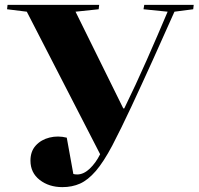

<svg xmlns="http://www.w3.org/2000/svg" viewBox="-20 -750 815 788"><path d="M486 -305H490Q537 -401 582 -503Q627 -605 668 -702L569 -712L572 -730H775L773 -712L696 -702Q653 -605 607.5 -504.5Q562 -404 519.5 -313Q477 -222 441 -153Q405 -85 373 -48Q341 -11 308.5 3.5Q276 18 236 18Q181 18 143 -11.5Q105 -41 105 -91Q105 -129 127 -153Q149 -177 183.5 -185.5Q218 -194 254 -185L281 -36Q287 -34 297 -34Q323 -34 348 -57.5Q373 -81 391 -117L90 -702L9 -712L11 -730H387L385 -712L290 -702Z"/></svg>

Font: Literata 72pt ExtraBold
Style: Italic
Weight: 800
Italic angle: -2°
Designer: Latin by Veronika Burian and Jose Scaglione. Greek by Irene Vlachou. Cyrillic by Vera Evstafieva
Foundry: TypeTogether
Version: Version 3.002